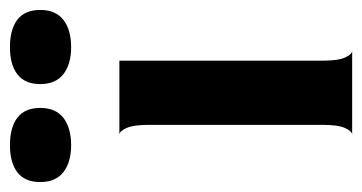

<svg xmlns="http://www.w3.org/2000/svg" viewBox="-241 -537 728 386"><g transform="rotate(-90 123.0 -344.0)"><path d="M45 0Q52 0 58.5 -14Q65 -28 65 -60V-408Q65 -440 58.5 -454Q52 -468 45 -468H194V-60Q194 -28 200.5 -14Q207 0 214 0ZM24 -565Q-10 -565 -30 -580.5Q-50 -596 -50 -627Q-50 -658 -30.5 -673Q-11 -688 24 -688Q60 -688 79.5 -673Q99 -658 99 -627Q99 -596 79 -580.5Q59 -565 24 -565ZM221 -565Q187 -565 167 -580.5Q147 -596 147 -627Q147 -658 166.5 -673Q186 -688 221 -688Q257 -688 276.5 -673Q296 -658 296 -627Q296 -596 276 -580.5Q256 -565 221 -565Z"/></g></svg>

Font: Red Rose SemiBold
Style: Regular
Weight: 600
Designer: Jaikishan Patel
Version: Version 2.000